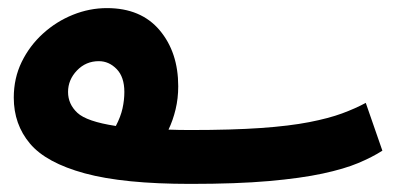

<svg xmlns="http://www.w3.org/2000/svg" viewBox="-20 -433 975 474"><path d="M450 21Q285 21 189.5 -5Q94 -31 54 -78.5Q14 -126 14 -192Q14 -240 33.5 -280Q53 -320 86 -350Q119 -380 160 -396.5Q201 -413 244 -413Q328 -413 374 -358.5Q420 -304 420 -220Q420 -190 413.5 -163Q407 -136 396 -113Q421 -112 450 -112Q553 -112 624 -117Q695 -122 743.5 -131.5Q792 -141 824.5 -153Q857 -165 883 -179L924 -61Q899 -45 864.5 -30.5Q830 -16 776.5 -4.5Q723 7 644 14Q565 21 450 21ZM148 -206Q148 -176 171 -154.5Q194 -133 266 -122Q278 -145 282.5 -165.5Q287 -186 287 -206Q287 -243 268 -262.5Q249 -282 224 -282Q192 -282 170 -259Q148 -236 148 -206Z"/></svg>

Font: Noto Sans Arabic Cond
Style: Bold
Weight: 700
Width: 3
Designer: Monotype Design Team, Nadine Chahine, Nizar Qandah and Khaled Hosny
Foundry: Monotype Imaging Inc.
Version: Version 2.012; ttfautohint (v1.8.4.7-5d5b)